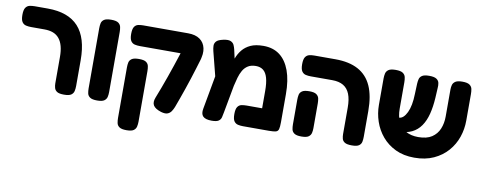

<svg xmlns="http://www.w3.org/2000/svg" viewBox="-65 -899 3485 1391"><g transform="rotate(10 1677.5 -203.0)"><path d="M416 9Q380 9 364.5 -1Q349 -11 344.5 -27.5Q340 -44 340 -61V-255Q340 -300 331 -333.5Q322 -367 304 -389Q286 -411 259 -421.5Q232 -432 194 -432H97Q77 -432 59 -436Q41 -440 30 -456Q19 -472 19 -508Q19 -545 30 -561Q41 -577 58.5 -581Q76 -585 96 -585H192Q268 -585 324.5 -564.5Q381 -544 418 -503.5Q455 -463 473.5 -401.5Q492 -340 492 -257V-68Q492 -48 488 -30.5Q484 -13 468.5 -2Q453 9 416 9Z M659 9Q623 9 607 -2Q591 -13 587.5 -30.5Q584 -48 584 -67V-509Q584 -528 587.5 -545.5Q591 -563 607 -574Q623 -585 660 -585Q697 -585 712.5 -573.5Q728 -562 731.5 -544.5Q735 -527 735 -508V-66Q735 -47 731 -30Q727 -13 711.5 -2Q696 9 659 9Z M1130 10Q1086 -4 1072.5 -26.5Q1059 -49 1073 -85Q1088 -123 1103.5 -164.5Q1119 -206 1134.5 -250Q1150 -294 1165 -338.5Q1180 -383 1194 -426.5Q1208 -470 1221 -511L1350 -422Q1339 -385 1327 -346Q1315 -307 1302 -266.5Q1289 -226 1275.5 -187Q1262 -148 1249 -111.5Q1236 -75 1224 -43Q1217 -25 1206.5 -9.5Q1196 6 1178.5 12.5Q1161 19 1130 10ZM906 184Q870 184 854 173Q838 162 834.5 144Q831 126 831 107V-265Q831 -284 834.5 -301Q838 -318 854 -329Q870 -340 907 -340Q944 -340 959.5 -329Q975 -318 978.5 -300.5Q982 -283 982 -264V108Q982 127 978 144.5Q974 162 958.5 173Q943 184 906 184ZM1344 -404 1215 -433H1160H896Q877 -433 859 -437Q841 -441 830 -457Q819 -473 819 -509Q819 -546 830 -562Q841 -578 859 -581.5Q877 -585 895 -585H1225Q1279 -585 1311.5 -562Q1344 -539 1353 -498Q1362 -457 1344 -404Z M1999 -273V-67Q1999 -32 1994.5 -16Q1990 0 1974.5 4.5Q1959 9 1924 9H1732Q1713 9 1695.5 5Q1678 1 1667 -14.5Q1656 -30 1656 -67Q1656 -104 1667 -120Q1678 -136 1695.5 -139.5Q1713 -143 1733 -143H1847V-270Q1847 -329 1836.5 -366Q1826 -403 1804.5 -420Q1783 -437 1750 -437Q1715 -437 1692 -422.5Q1669 -408 1655 -383.5Q1641 -359 1632.5 -329Q1624 -299 1617 -268L1580 -67Q1576 -48 1572.5 -30.5Q1569 -13 1554 -2Q1539 9 1502 9Q1456 9 1438 -9.5Q1420 -28 1428 -68L1482 -366L1535 -307Q1551 -346 1563 -386.5Q1575 -427 1588.5 -463.5Q1602 -500 1625 -528Q1648 -556 1684.5 -573Q1721 -590 1779 -590Q1850 -590 1898.5 -553.5Q1947 -517 1973 -446.5Q1999 -376 1999 -273ZM1498 -211 1427 -490Q1422 -510 1421.5 -528Q1421 -546 1433.5 -560.5Q1446 -575 1483 -583Q1520 -591 1538 -583Q1556 -575 1563 -559.5Q1570 -544 1574 -527L1618 -330Z M2533 9Q2497 9 2481 -1Q2465 -11 2461 -27.5Q2457 -44 2457 -61V-255Q2457 -316 2441.5 -355Q2426 -394 2394 -413Q2362 -432 2312 -432H2154Q2134 -432 2116.5 -436Q2099 -440 2088 -456Q2077 -472 2077 -508Q2077 -545 2088 -561Q2099 -577 2116.5 -581Q2134 -585 2153 -585H2309Q2410 -585 2476.5 -549Q2543 -513 2575.5 -440.5Q2608 -368 2608 -257V-68Q2608 -48 2604.5 -30.5Q2601 -13 2585.5 -2Q2570 9 2533 9ZM2162 9Q2126 9 2110 -2Q2094 -13 2090.5 -30.5Q2087 -48 2087 -67V-249Q2087 -268 2090.5 -285Q2094 -302 2110 -313Q2126 -324 2163 -324Q2200 -324 2215.5 -312.5Q2231 -301 2234.5 -284Q2238 -267 2238 -248V-66Q2238 -47 2234 -30Q2230 -13 2214.5 -2Q2199 9 2162 9Z M2994 18Q2915 18 2855.5 -10.5Q2796 -39 2756 -86.5Q2716 -134 2696 -193Q2676 -252 2676 -314V-508Q2676 -528 2680 -545.5Q2684 -563 2700 -574Q2716 -585 2752 -585Q2789 -585 2805 -574Q2821 -563 2825 -545.5Q2829 -528 2829 -507V-314Q2829 -257 2848 -217Q2867 -177 2905 -155.5Q2943 -134 2996 -134Q3059 -134 3096 -158.5Q3133 -183 3150 -224Q3167 -265 3167 -315V-514Q3167 -532 3171.5 -548Q3176 -564 3192 -574.5Q3208 -585 3243 -585Q3280 -585 3296 -573.5Q3312 -562 3315.5 -544.5Q3319 -527 3319 -507V-312Q3319 -249 3299 -190.5Q3279 -132 3238 -85Q3197 -38 3136 -10Q3075 18 2994 18ZM2796 -149 2791 -248H2832Q2851 -248 2866 -261.5Q2881 -275 2893 -300Q2905 -325 2911.5 -359.5Q2918 -394 2919 -437L2922 -514Q2923 -532 2927 -548Q2931 -564 2947 -574.5Q2963 -585 2999 -585Q3036 -585 3052.5 -574Q3069 -563 3072.5 -545.5Q3076 -528 3074 -508L3070 -435Q3066 -369 3052.5 -316Q3039 -263 3013 -225.5Q2987 -188 2947 -168.5Q2907 -149 2850 -149Z"/></g></svg>

Font: Fredoka Light SemiBold
Style: Regular
Weight: 600
Version: Version 2.001